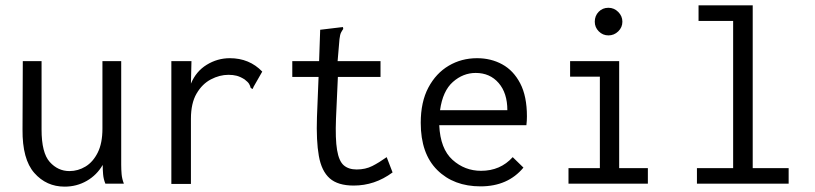

<svg xmlns="http://www.w3.org/2000/svg" viewBox="-20 -685 3040 716"><path d="M221 11Q153 11 108 -40Q63 -91 64 -202L65 -457H135V-202Q135 -115 165.5 -81Q196 -47 239 -47Q271 -47 299 -64Q327 -81 344.5 -116Q362 -151 362 -205V-457H432V-71Q432 -53 433.5 -35.5Q435 -18 442 0H373Q366 -17 364.5 -35Q363 -53 363 -70Q341 -32 303.5 -10.5Q266 11 221 11Z M619 -457H694L692 -373Q711 -419 751 -443.5Q791 -468 837 -468Q910 -468 958 -418L926 -362L922 -353L915 -357Q913 -365 909 -372Q905 -379 892 -389Q876 -399 862.5 -402.5Q849 -406 832 -406Q799 -406 766.5 -389Q734 -372 713 -336Q692 -300 692 -242V1H619Z M1299 7Q1240 7 1209.5 -20Q1179 -47 1169 -103.5Q1159 -160 1162 -248L1168 -398H1070V-457H1170L1174 -574L1249 -583L1259 -584L1260 -577Q1255 -570 1251.5 -563Q1248 -556 1246 -539L1239 -457H1399V-398H1240L1233 -243Q1230 -167 1237 -125.5Q1244 -84 1262 -68.5Q1280 -53 1310 -53Q1343 -53 1368.5 -66Q1394 -79 1422 -99L1444 -42Q1410 -17 1374 -5Q1338 7 1299 7Z M1772 10Q1672 10 1610.5 -51Q1549 -112 1549 -227Q1549 -305 1577.5 -358.5Q1606 -412 1653.5 -440Q1701 -468 1759 -468Q1811 -468 1853 -445Q1895 -422 1920 -374Q1945 -326 1945 -251Q1945 -243 1944.5 -234.5Q1944 -226 1943 -218H1618Q1622 -130 1667.5 -89Q1713 -48 1774 -48Q1846 -48 1892 -99L1932 -60Q1874 10 1772 10ZM1621 -274H1872Q1872 -338 1839.5 -375.5Q1807 -413 1754 -413Q1707 -413 1669 -379.5Q1631 -346 1621 -274Z M2100 0V-58H2217V-399H2106V-457H2289V-58H2396V0ZM2249 -553Q2228 -553 2213 -568Q2198 -583 2198 -604Q2198 -626 2212.5 -641Q2227 -656 2249 -656Q2270 -656 2285.5 -640.5Q2301 -625 2301 -604Q2301 -583 2285.5 -568Q2270 -553 2249 -553Z M2579 0V-58H2714V-607H2585V-665H2787V-58H2921V0Z"/></svg>

Font: Ligconsolata
Style: Regular
Weight: 400
Monospace: yes
Designer: Raph Levien, Cyreal, Brenton Simpson
Foundry: Raph Levien, Cyreal, Google
Version: Version 3.001; ttfautohint (v1.8.2.53-6de2)